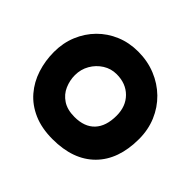

<svg xmlns="http://www.w3.org/2000/svg" viewBox="-152 -734 996 996"><g transform="rotate(45 346.0 -236.0)"><path d="M345 82Q265 82 205.5 56Q146 30 107 -15.5Q68 -61 49 -120Q30 -179 30 -244Q30 -310 53.5 -366.5Q77 -423 118.5 -465Q160 -507 216 -530.5Q272 -554 338 -554Q407 -554 466 -530Q525 -506 569 -463Q613 -420 637.5 -362Q662 -304 662 -236Q662 -85 579 -1.5Q496 82 345 82ZM344 -80Q417 -80 455.5 -121Q494 -162 494 -239Q494 -308 452 -350Q410 -392 342 -392Q301 -392 267 -370.5Q233 -349 212.5 -313.5Q192 -278 192 -235Q192 -197 207.5 -161Q223 -125 257 -102.5Q291 -80 344 -80Z"/></g></svg>

Font: Mochiy Pop One
Style: Regular
Weight: 400
Designer: FONTDASU
Foundry: FONTDASU / Google Inc. / Adobe
Version: Version 2.000